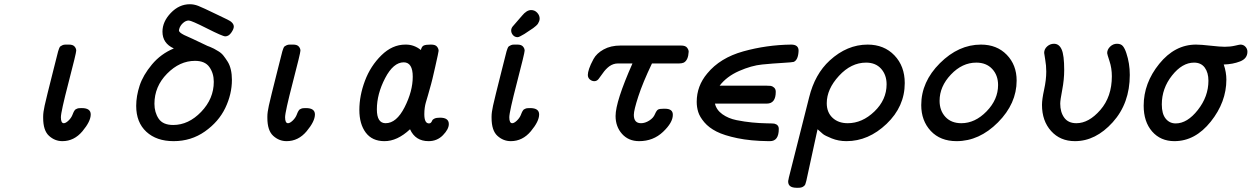

<svg xmlns="http://www.w3.org/2000/svg" viewBox="-20 -657 5861 899"><path d="M182.1 -105V-111.8Q182.1 -130.9 189 -162.4Q195.8 -193.8 230 -329.1Q244.1 -383.3 252 -416Q253.9 -421.9 254.4 -423.3Q254.9 -424.8 257.3 -431.4Q259.8 -438 263.4 -440.4Q267.1 -442.9 272.9 -445.6Q278.8 -448.2 287.1 -448.2H303.2Q321.3 -448.2 329.1 -439.2Q336.9 -430.2 336.9 -419.9Q336.9 -408.7 301 -270.8Q265.1 -132.8 265.1 -107.9Q265.1 -80.1 278.8 -80.1Q287.6 -80.1 300.3 -92Q313 -104 318.8 -118.2Q319.8 -120.1 322 -126Q324.2 -131.8 325.2 -133.3Q326.2 -134.8 328.6 -138.9Q331.1 -143.1 333.5 -144.5Q335.9 -146 340.1 -147.9Q344.2 -149.9 349.6 -150.4Q355 -150.9 362.8 -150.9Q404.8 -150.9 404.8 -121.1Q404.8 -88.9 366 -42.5Q327.1 3.9 272 3.9Q236.8 3.9 209.5 -21Q182.1 -45.9 182.1 -105Z M617.7 -161.1Q617.7 -207 633.8 -256.1Q649.9 -305.2 691.4 -355Q732.9 -404.8 793.9 -430.2Q740.7 -454.1 740.7 -508.8Q740.7 -555.7 779.8 -596.4Q818.8 -637.2 869.1 -637.2Q888.2 -637.2 908 -629.6Q927.7 -622.1 996.1 -588.9Q1025.9 -574.7 1043.9 -565.9Q1074.7 -551.8 1074.7 -532.2Q1074.7 -521 1062.7 -503.9Q1050.8 -486.8 1034.7 -486.8Q1022.5 -486.8 949.2 -523.9Q876 -561 863.8 -561Q849.6 -561 836.2 -548.6Q822.8 -536.1 818.8 -520Q818.8 -519 818.4 -517.1Q817.9 -515.1 817.9 -514.2Q817.9 -505.4 841.8 -493.2Q851.6 -489.3 881.8 -475.1Q922.9 -456.1 951.7 -441.9Q952.6 -441.9 963.4 -437.5Q974.1 -433.1 981.9 -429Q989.7 -424.8 1003.4 -416.5Q1017.1 -408.2 1026.6 -396Q1036.1 -383.8 1045.9 -368.4Q1055.7 -353 1060.8 -331.1Q1065.9 -309.1 1065.9 -283.2Q1065.9 -216.3 1034.9 -151.6Q1003.9 -86.9 939.5 -41.5Q875 3.9 793 3.9Q712.9 3.9 665.3 -40Q617.7 -84 617.7 -161.1ZM703.1 -170.9Q703.1 -130.9 722.9 -101.3Q742.7 -71.8 791 -71.8Q862.8 -71.8 921.9 -133.3Q981 -194.8 981 -273.9Q981 -314 960.4 -343Q939.9 -372.1 893.1 -372.1Q821.3 -372.1 762.2 -312Q703.1 -252 703.1 -170.9Z M1231.9 -105V-111.8Q1231.9 -130.9 1238.8 -162.4Q1245.6 -193.8 1279.8 -329.1Q1293.9 -383.3 1301.8 -416Q1303.7 -421.9 1304.2 -423.3Q1304.7 -424.8 1307.1 -431.4Q1309.6 -438 1313.2 -440.4Q1316.9 -442.9 1322.8 -445.6Q1328.6 -448.2 1336.9 -448.2H1353Q1371.1 -448.2 1378.9 -439.2Q1386.7 -430.2 1386.7 -419.9Q1386.7 -408.7 1350.8 -270.8Q1314.9 -132.8 1314.9 -107.9Q1314.9 -80.1 1328.6 -80.1Q1337.4 -80.1 1350.1 -92Q1362.8 -104 1368.7 -118.2Q1369.6 -120.1 1371.8 -126Q1374 -131.8 1375 -133.3Q1376 -134.8 1378.4 -138.9Q1380.9 -143.1 1383.3 -144.5Q1385.7 -146 1389.9 -147.9Q1394 -149.9 1399.4 -150.4Q1404.8 -150.9 1412.6 -150.9Q1454.6 -150.9 1454.6 -121.1Q1454.6 -88.9 1415.8 -42.5Q1377 3.9 1321.8 3.9Q1286.6 3.9 1259.3 -21Q1231.9 -45.9 1231.9 -105Z M1662.6 -142.1Q1662.6 -209 1688.7 -278.6Q1714.8 -348.1 1765.9 -398.2Q1816.9 -448.2 1877.9 -448.2H1880.9Q1918.9 -448.2 1950.7 -422.9Q1954.6 -439.9 1964.6 -444.1Q1974.6 -448.2 1995.6 -448.2H1998.5Q2018.6 -448.2 2026.1 -438.7Q2033.7 -429.2 2033.7 -418.9Q2033.7 -414.1 2017.6 -343Q2001.5 -272 1998.5 -263.2Q1991.7 -237.3 1984.1 -211.7Q1976.6 -186 1973.6 -176Q1970.7 -166 1968.8 -152.6Q1966.8 -139.2 1966.8 -122.1Q1966.8 -79.1 1988.8 -79.1Q1994.6 -79.1 1998 -83Q2001.5 -86.9 2003.7 -92.5Q2005.9 -98.1 2014.9 -102.1Q2023.9 -106 2040.5 -106Q2081.5 -106 2081.5 -76.2Q2081.5 -52.2 2054.2 -24.2Q2026.9 3.9 1986.8 3.9Q1924.8 3.9 1899.9 -51.8Q1839.8 4.4 1779.8 3.9Q1722.7 3.9 1692.6 -36.1Q1662.6 -76.2 1662.6 -142.1ZM1744.6 -145Q1744.6 -80.1 1785.6 -80.1Q1836.4 -80.1 1874.5 -155Q1912.6 -230 1912.6 -297.9Q1912.6 -364.7 1870.6 -365.2Q1821.8 -365.2 1783.2 -291Q1744.6 -216.8 1744.6 -145Z M2281.7 -105V-111.8Q2281.7 -130.9 2288.6 -162.4Q2295.4 -193.8 2329.6 -329.1Q2343.8 -383.3 2351.6 -416Q2353.5 -421.9 2354 -423.3Q2354.5 -424.8 2356.9 -431.4Q2359.4 -438 2363 -440.4Q2366.7 -442.9 2372.6 -445.6Q2378.4 -448.2 2386.7 -448.2H2402.8Q2420.9 -448.2 2428.7 -439.2Q2436.5 -430.2 2436.5 -419.9Q2436.5 -408.7 2400.6 -270.8Q2364.7 -132.8 2364.7 -107.9Q2364.7 -80.1 2378.4 -80.1Q2387.2 -80.1 2399.9 -92Q2412.6 -104 2418.5 -118.2Q2419.4 -120.1 2421.6 -126Q2423.8 -131.8 2424.8 -133.3Q2425.8 -134.8 2428.2 -138.9Q2430.7 -143.1 2433.1 -144.5Q2435.5 -146 2439.7 -147.9Q2443.8 -149.9 2449.2 -150.4Q2454.6 -150.9 2462.4 -150.9Q2504.4 -150.9 2504.4 -121.1Q2504.4 -88.9 2465.6 -42.5Q2426.8 3.9 2371.6 3.9Q2336.4 3.9 2309.1 -21Q2281.7 -45.9 2281.7 -105ZM2373.5 -514.2Q2373.5 -523.9 2380.1 -532.5Q2386.7 -541 2423.8 -583Q2445.8 -609.9 2466.8 -609.9Q2483.9 -609.9 2495.4 -597.4Q2506.8 -585 2506.8 -569.8Q2506.8 -563 2504.2 -556.9Q2501.5 -550.8 2499 -546.4Q2496.6 -542 2489 -535.4Q2481.4 -528.8 2476.6 -525.4Q2471.7 -522 2457.8 -512.9Q2443.8 -503.9 2435.5 -498Q2410.6 -482.9 2403.8 -482.9Q2390.6 -482.9 2382.1 -492.4Q2373.5 -502 2373.5 -514.2Z M2732.4 -306.2Q2732.4 -317.4 2738.5 -335.7Q2744.6 -354 2759 -380.6Q2773.4 -407.2 2806.4 -425.5Q2839.4 -443.8 2885.7 -443.8H3168.5Q3189.5 -443.8 3197 -433.8Q3204.6 -423.8 3204.6 -415Q3202.6 -375 3181.6 -363.8Q3172.9 -359.9 3159.7 -359.9H3032.7Q2989.7 -270 2968.8 -205.6Q2947.8 -141.1 2947.8 -119.1Q2947.8 -80.1 2981.4 -80.1Q3000.5 -80.1 3020 -92.5Q3039.6 -105 3046.4 -122.1Q3054.2 -140.1 3061.3 -144Q3068.4 -147.9 3086.4 -147.9H3093.8Q3130.9 -147.9 3130.4 -119.1Q3130.4 -83 3084.5 -39.6Q3038.6 3.9 2972.7 3.9Q2922.9 3.9 2892.6 -30Q2862.3 -64 2862.3 -113.8Q2862.3 -181.6 2941.4 -359.9H2873.5Q2851.6 -359.9 2832.5 -346.2Q2815.4 -333 2803 -314.9Q2790.5 -296.9 2782.5 -286.9Q2774.4 -276.9 2762.7 -276.9Q2751.5 -276.9 2741.9 -284.9Q2732.4 -293 2732.4 -306.2Z M3242.2 -180.2Q3242.2 -254.4 3291.5 -313Q3351.6 -386.2 3460.4 -416.5Q3569.3 -446.8 3684.6 -448.2Q3719.7 -448.2 3719.2 -418.9Q3717.3 -376 3696.3 -367.2Q3690.4 -365.2 3644.5 -362.5Q3598.6 -359.9 3548.6 -355Q3498.5 -350.1 3440.4 -324.5Q3382.3 -298.8 3349.6 -255.9H3567.4Q3581.5 -255.9 3588.9 -254.9Q3596.2 -253.9 3604.2 -247.1Q3612.3 -240.2 3612.3 -227.1Q3612.3 -171.9 3570.3 -171.9H3327.6Q3334.5 -142.1 3362.5 -122.1Q3390.6 -102.1 3428.5 -94.5Q3466.3 -86.9 3502 -83.5Q3537.6 -80.1 3569.1 -79.6Q3600.6 -79.1 3605.5 -78.1Q3626.5 -73.2 3626.5 -53.2Q3626.5 3.9 3585.4 3.9H3577.6Q3494.6 2.9 3432.6 -10Q3370.6 -22.9 3335 -41Q3299.3 -59.1 3277.8 -84.5Q3256.3 -109.9 3249.3 -132.6Q3242.2 -155.3 3242.2 -180.2Z M3670.4 192.9Q3670.4 189.9 3670.9 187.5Q3671.4 185.1 3672.4 181.6Q3673.3 178.2 3673.3 175.8L3768.6 -201.2Q3795.4 -310.1 3865.2 -374Q3946.3 -448.2 4042.5 -448.2Q4119.6 -448.2 4168 -397.7Q4216.3 -347.2 4216.3 -268.1Q4216.3 -158.2 4131.3 -77.1Q4046.4 3.9 3943.4 3.9Q3906.2 3.9 3874.3 -9Q3842.3 -22 3833.3 -29.5Q3824.2 -37.1 3808.1 -51.8Q3806.2 -43.9 3802.2 -25.4Q3798.3 -6.8 3785.9 49.6Q3773.4 106 3755.4 189.9Q3752.4 201.2 3750.5 206.5Q3748.5 211.9 3740.5 217Q3732.4 222.2 3718.3 222.2H3708.5Q3670.4 221.7 3670.4 192.9ZM3851.1 -173.8Q3851.1 -130.9 3878.2 -105.5Q3905.3 -80.1 3949.2 -80.1Q4017.1 -80.1 4074.2 -135Q4131.3 -189.9 4131.3 -262.2Q4131.3 -306.2 4105.7 -335Q4080.1 -363.8 4035.2 -363.8Q3965.3 -363.8 3908.2 -301.8Q3851.1 -239.7 3851.1 -173.8Z M4293.5 -165Q4293.5 -273.9 4380.9 -361.1Q4468.3 -448.2 4573.2 -448.2Q4647.5 -448.2 4693.8 -400.6Q4740.2 -353 4740.2 -279.8Q4740.2 -171.9 4652.8 -84Q4565.4 3.9 4459 3.9Q4382.8 3.9 4338.1 -43.9Q4293.5 -91.8 4293.5 -165ZM4379.4 -185.1Q4379.4 -139.2 4406.7 -109.6Q4434.1 -80.1 4481.4 -80.1Q4545.4 -80.1 4599.4 -135.5Q4653.3 -190.9 4653.3 -258.8Q4653.3 -304.7 4625.7 -334.2Q4598.1 -363.8 4551.3 -363.8Q4485.4 -363.8 4432.4 -307.9Q4379.4 -252 4379.4 -185.1Z M4858.9 -166Q4858.9 -191.9 4868.9 -237.5Q4878.9 -283.2 4878.9 -321.8Q4878.9 -350.6 4874 -377.7Q4869.1 -404.8 4869.1 -409.2Q4869.1 -427.2 4883.1 -439.7Q4897 -452.1 4915 -452.1Q4939 -452.1 4950.9 -425.5Q4962.9 -398.9 4962.9 -329.1Q4962.9 -284.2 4953.6 -236.1Q4944.3 -188 4944.3 -171.9Q4944.3 -131.8 4963.1 -106Q4981.9 -80.1 5020 -80.1Q5078.1 -80.1 5132.1 -142.1Q5186 -204.1 5186 -299.8Q5186 -337.9 5175 -370.8Q5164.1 -403.8 5164.1 -408.2Q5164.1 -425.3 5178 -438.7Q5191.9 -452.1 5210 -452.1Q5229 -452.1 5238 -440.7Q5247.1 -429.2 5253.9 -408.2Q5270 -360.4 5270 -306.2Q5270 -173.3 5190.2 -84.7Q5110.4 3.9 5013.2 3.9Q4944.3 3.9 4901.6 -43.5Q4858.9 -90.8 4858.9 -166Z M5335 -162.1Q5335 -268.1 5408 -358.2Q5481 -448.2 5580.1 -448.2Q5603 -448.2 5647.9 -443.1Q5692.9 -438 5714.8 -438Q5740.7 -438 5762.5 -443.1Q5784.2 -448.2 5788.1 -448.2Q5802.2 -448.2 5811.5 -438.2Q5820.8 -428.2 5820.8 -415Q5820.8 -382.8 5786.4 -369.4Q5752 -356 5710 -355Q5722.2 -318.8 5722.2 -284.2Q5722.2 -179.2 5649.2 -87.6Q5576.2 3.9 5479 3.9Q5414.1 3.9 5374.5 -41.5Q5335 -86.9 5335 -162.1ZM5419.9 -168Q5419.9 -124 5438 -101.6Q5456.1 -79.1 5484.9 -79.1Q5539.1 -79.1 5588.6 -142.1Q5638.2 -205.1 5638.2 -278.8Q5638.2 -316.9 5621.1 -340.3Q5604 -363.8 5570.8 -363.8Q5515.6 -363.8 5467.8 -303.5Q5419.9 -243.2 5419.9 -168Z"/></svg>

Font: CMU Typewriter Text
Style: BoldItalic
Weight: 700
Italic angle: -14.04°
Version: Version 0.7.0